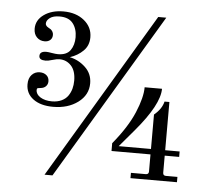

<svg xmlns="http://www.w3.org/2000/svg" viewBox="-53 -786 925 860"><g transform="rotate(5 410.0 -356.0)"><path d="M199.2 -717.8Q256.3 -717.8 292.7 -688Q329.1 -658.2 329.1 -612.8Q329.1 -575.7 304.9 -551.8Q280.8 -527.8 245.1 -516.1Q285.2 -507.8 315.7 -479Q346.2 -450.2 346.2 -407.2Q346.2 -355 301.3 -321.5Q256.3 -288.1 189.9 -288.1Q133.3 -288.1 100.1 -312.7Q66.9 -337.4 66.9 -378.9Q66.9 -406.2 81.3 -421.6Q95.7 -437 117.2 -437Q135.7 -437 147.5 -427Q159.2 -417 159.2 -399.9Q159.2 -386.7 150.6 -377.7Q142.1 -368.7 127 -367.2Q116.2 -366.2 113 -364.7Q109.9 -363.3 109.9 -356.9Q109.9 -337.4 130.4 -324.7Q150.9 -312 182.1 -312Q207 -312 225.6 -320.8Q244.1 -329.6 254.4 -344.5Q264.6 -359.4 269.3 -376.5Q273.9 -393.6 273.9 -413.1Q273.9 -457 252.7 -480Q231.4 -502.9 200.2 -502.9Q188 -502.9 168.7 -497.1Q149.4 -491.2 138.2 -491.2Q108.9 -491.2 108.9 -509.8Q108.9 -530.8 138.2 -530.8Q146.5 -530.8 163.6 -527.8Q180.7 -524.9 190.9 -524.9Q230 -524.9 246.6 -548.6Q263.2 -572.3 263.2 -606.9Q263.2 -645 244.1 -669.4Q225.1 -693.8 184.1 -693.8Q155.3 -693.8 140.1 -682.4Q125 -670.9 125 -657.2Q125 -652.8 127.2 -649.2Q129.4 -645.5 131.1 -644.3Q132.8 -643.1 137.2 -640.1Q144.5 -636.2 148.7 -633.3Q152.8 -630.4 157 -623.8Q161.1 -617.2 161.1 -608.9Q161.1 -594.2 151.6 -585.7Q142.1 -577.1 126 -577.1Q105 -577.1 91.1 -591.3Q77.1 -605.5 77.1 -629.9Q77.1 -668.5 111.8 -693.1Q146.5 -717.8 199.2 -717.8ZM590.8 -411.1H668.9Q668.9 -339.8 563 -214.8L498 -138.2H643.1V-293Q677.2 -321.3 685.1 -355H707V-138.2H772V-113.8H707V-37.1Q707 -23.9 720.2 -23.9H772V0H563V-23.9H629.9Q643.1 -23.9 643.1 -37.1V-113.8H467.8V-148.9Q532.7 -227.5 561.8 -296.4Q590.8 -365.2 590.8 -411.1ZM178.2 18.1 624 -730H660.2L213.9 18.1Z"/></g></svg>

Font: Flanker Steampunk
Style: Regular
Weight: 400
Designer: Alexey Kryukov, Leonardo Di Lena
Foundry: Alexey Kryukov, Leonardo Di Lena
Version: 1.210